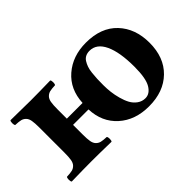

<svg xmlns="http://www.w3.org/2000/svg" viewBox="-66 -702 970 970"><g transform="rotate(-45 419.0 -217.0)"><path d="M557.1 -401.9Q541 -401.9 528.6 -395.8Q516.1 -389.6 508.3 -377.2Q500.5 -364.7 495.4 -350.3Q490.2 -335.9 487.8 -314.5Q485.4 -293 484.6 -273.9Q483.9 -254.9 483.9 -229Q483.9 -204.6 486.8 -179.7Q489.7 -154.8 497.1 -127.7Q504.4 -100.6 515.6 -79.8Q526.9 -59.1 545.7 -45.7Q564.5 -32.2 587.9 -32.2Q619.6 -32.2 640.4 -66.9Q661.1 -101.6 661.1 -184.1Q661.1 -288.1 634.3 -345Q607.4 -401.9 557.1 -401.9ZM344.2 -195.8H233.9V-127Q233.9 -95.2 237.1 -77.4Q240.2 -59.6 250 -49.6Q259.8 -39.6 272.7 -36.4Q285.6 -33.2 311 -32.2Q315.4 -27.8 315.4 -15.1Q315.4 -2.4 311 2Q225.1 0 168.9 0Q110.8 0 26.9 2Q22.5 -2.4 22.5 -15.1Q22.5 -27.8 26.9 -32.2Q52.2 -33.2 65.2 -36.4Q78.1 -39.6 87.9 -49.6Q97.7 -59.6 100.8 -77.4Q104 -95.2 104 -127V-307.1Q104 -338.9 100.8 -356.7Q97.7 -374.5 87.9 -384.5Q78.1 -394.5 65.2 -397.7Q52.2 -400.9 26.9 -401.9Q22.5 -406.2 22.5 -418.9Q22.5 -431.6 26.9 -436Q112.8 -434.1 168.9 -434.1Q227.1 -434.1 311 -436Q315.4 -431.6 315.4 -418.9Q315.4 -406.2 311 -401.9Q285.6 -400.9 272.7 -397.7Q259.8 -394.5 250 -384.5Q240.2 -374.5 237.1 -356.7Q233.9 -338.9 233.9 -307.1V-240.2H346.2Q350.6 -333.5 414.3 -388.7Q478 -443.8 573.2 -443.8Q681.6 -443.8 741.2 -380.6Q800.8 -317.4 800.8 -215.8Q800.8 -111.3 738.5 -50.8Q676.3 9.8 571.8 9.8Q473.1 9.8 410.4 -46.6Q347.7 -103 344.2 -195.8Z"/></g></svg>

Font: Common Serif
Style: Bold
Weight: 700
Designer: Philipp H. Poll, Khaled Hosny
Foundry: Stefan Peev, Context Ltd.
Version: Version 1.026